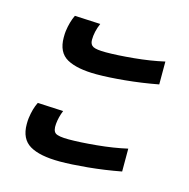

<svg xmlns="http://www.w3.org/2000/svg" viewBox="-75 -589 584 592"><g transform="rotate(15 217.0 -293.0)"><path d="M78 -443Q78 -456 79 -463Q83 -493 94 -516L176 -512Q164 -484 164 -458Q164 -443 174.5 -437.5Q185 -432 215 -432Q251 -432 303.5 -437Q356 -442 400 -452V-379Q347 -369 294.5 -364Q242 -359 205 -359Q143 -359 110.5 -377Q78 -395 78 -443ZM37 -155Q37 -167 38 -174Q42 -205 53 -227L135 -223Q126 -201 124 -179Q122 -157 131.5 -150Q141 -143 174 -143Q210 -143 262.5 -148Q315 -153 359 -163V-90Q306 -80 253.5 -75Q201 -70 165 -70Q101 -70 69 -89Q37 -108 37 -155Z"/></g></svg>

Font: FiraGO
Style: Italic
Weight: 400
Italic angle: -8°
Designer: bBox Type GmbH
Foundry: bBox Type GmbH
Version: Version 1.001